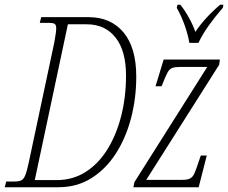

<svg xmlns="http://www.w3.org/2000/svg" viewBox="-42 -786 958 806"><path d="M-22 0 -16 -24H18Q36 -24 46.5 -28.5Q57 -33 64 -50Q71 -67 79 -105L186 -608Q187 -616 190.5 -635.5Q194 -655 194 -667Q194 -682 187 -686Q180 -690 165 -690H125L131 -714H330Q423 -714 476.5 -650Q530 -586 530 -464Q530 -373 508 -289.5Q486 -206 444 -141Q402 -76 341.5 -38Q281 0 203 0ZM196 -30Q264 -30 318 -64.5Q372 -99 409.5 -160Q447 -221 467 -300Q487 -379 487 -469Q487 -573 443 -628.5Q399 -684 322 -684H243L104 -30ZM518 0 522 -21 828 -505H713Q692 -505 680.5 -500.5Q669 -496 661 -481Q653 -466 640 -433L636 -424H611L645 -536H881L878 -514L572 -31H722Q744 -31 755.5 -36.5Q767 -42 774.5 -59Q782 -76 793 -110L801 -133H826L792 0ZM753 -606Q747 -641 733 -680.5Q719 -720 700 -753L703 -766H715Q734 -743 751.5 -711Q769 -679 778 -652Q797 -681 824.5 -711Q852 -741 882 -766H896L893 -753Q861 -716 834.5 -679Q808 -642 791 -606Z"/></svg>

Font: Noto Serif ExtraCondensed ExtraLight
Style: Italic
Weight: 200
Width: 2
Italic angle: -12°
Designer: Monotype Design Team
Foundry: Monotype Imaging Inc.
Version: Version 2.014; ttfautohint (v1.8.4.7-5d5b)